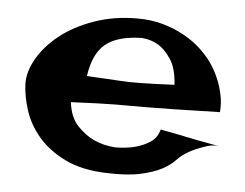

<svg xmlns="http://www.w3.org/2000/svg" viewBox="-38 -536 629 492"><g transform="rotate(5 276.5 -290.0)"><path d="M268.6 -157.2Q295.9 -157.2 319.3 -163.1Q338.9 -168 356.9 -179.2Q375 -190.4 380.9 -212.9Q400.4 -209 414.1 -206.5Q427.7 -204.1 437.5 -202.1Q448.2 -199.2 456.1 -198.2Q463.9 -196.3 474.6 -194.3Q484.4 -192.4 498.5 -189.9Q512.7 -187.5 532.2 -183.6Q517.6 -185.5 502.4 -180.7Q487.3 -175.8 473.6 -169.9Q458 -163.1 444.3 -153.3Q435.5 -147.5 424.3 -135.7Q413.1 -124 392.6 -113.3Q372.1 -102.5 338.4 -95.2Q304.7 -87.9 252 -89.8Q188.5 -91.8 145.5 -112.8Q102.5 -133.8 76.2 -164.6Q49.8 -195.3 38.1 -231.4Q26.4 -267.6 25.4 -298.8Q24.4 -330.1 43.9 -364.3Q63.5 -398.4 99.1 -426.8Q134.8 -455.1 185.5 -473.1Q236.3 -491.2 296.9 -491.2Q332 -491.2 361.8 -482.9Q391.6 -474.6 416.5 -460.9Q441.4 -447.3 460 -430.2Q478.5 -413.1 491.2 -395.5Q503.9 -377 512.7 -356.4Q520.5 -338.9 525.4 -316.4Q530.3 -293.9 528.3 -270.5Q454.1 -268.6 408.7 -267.6Q363.3 -266.6 337.9 -266.6H293.9H260.7Q243.2 -266.6 214.8 -265.6Q186.5 -264.6 145.5 -262.7Q150.4 -223.6 170.4 -202.6Q190.4 -181.6 212.9 -170.9Q238.3 -159.2 268.6 -157.2ZM180.7 -333Q211.9 -331.1 232.9 -330.1Q253.9 -329.1 267.6 -328.1Q282.2 -327.1 291 -327.1H315.4Q339.8 -327.1 406.2 -330.1Q403.3 -373 388.2 -395.5Q373 -418 356.4 -428.7Q336.9 -440.4 313.5 -442.4Q250 -441.4 219.2 -416Q188.5 -390.6 180.7 -333Z"/></g></svg>

Font: Irish Growler
Style: Regular
Weight: 400
Designer: Squid
Foundry: Font Diner, Inc DBA Sideshow
Version: Version 1.000